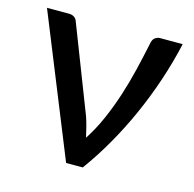

<svg xmlns="http://www.w3.org/2000/svg" viewBox="-81 -591 679 673"><g transform="rotate(15 258.0 -254.0)"><path d="M502 -508Q486.5 -439 463.8 -371Q441 -303 412.2 -238.5Q383.5 -174 349 -113.8Q314.5 -53.5 275.5 0H215L9.5 -508H89.5Q101 -508 108.8 -502.5Q116.5 -497 119 -488.5L240 -176.5Q246.5 -157.5 251 -139.5Q255.5 -121.5 259.5 -103.5Q285 -142.5 305 -188Q325 -233.5 340.8 -282Q356.5 -330.5 368.5 -380.5Q380.5 -430.5 390.5 -478.5Q393 -495 401.5 -501.5Q410 -508 420 -508Z"/></g></svg>

Font: Lato 2
Style: Regular
Weight: 500
Designer: Lukasz Dziedzic with Adam Twardoch and Botio Nikoltchev
Foundry: tyPoland Lukasz Dziedzic
Version: Version 2.015; 2015-08-06; http://www.latofonts.com/